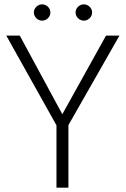

<svg xmlns="http://www.w3.org/2000/svg" viewBox="-20 -864 579 884"><path d="M136 -807Q136 -791 147.5 -780Q159 -769 174 -769Q189 -769 200.5 -780Q212 -791 212 -807Q212 -822 200.5 -833Q189 -844 174 -844Q159 -844 147.5 -833Q136 -822 136 -807ZM328 -807Q328 -791 339.5 -780Q351 -769 366 -769Q381 -769 392.5 -780Q404 -791 404 -807Q404 -822 392.5 -833Q381 -844 366 -844Q351 -844 339.5 -833Q328 -822 328 -807ZM468 -700 267 -338 71 -700H9L240 -287V0H295V-288L530 -700Z"/></svg>

Font: Jost Light
Style: Regular
Weight: 300
Version: Version 3.710